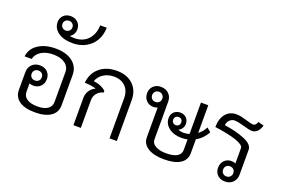

<svg xmlns="http://www.w3.org/2000/svg" viewBox="-114 -1304 2523 1704"><g transform="rotate(20 1147.0 -452.0)"><path d="M504 -416V-130Q504 -63 451 -26.5Q398 10 302 10Q205 10 153 -26.5Q101 -63 101 -130V-297Q101 -341 129.5 -369.5Q158 -398 203 -398Q247 -398 274.5 -371.5Q302 -345 302 -303Q302 -261 275.5 -234.5Q249 -208 208 -208Q186 -208 170 -216V-137Q170 -94 205.5 -70.5Q241 -47 305 -47Q368 -47 401.5 -70.5Q435 -94 435 -138V-418Q435 -469 393.5 -499Q352 -529 282 -529Q215 -529 169.5 -501Q124 -473 114 -426H47Q55 -499 119.5 -542.5Q184 -586 284 -586Q385 -586 444.5 -540Q504 -494 504 -416ZM158 -303Q158 -282 171.5 -269Q185 -256 206 -256Q227 -256 240.5 -269Q254 -282 254 -303Q254 -324 240.5 -337Q227 -350 206 -350Q185 -350 171.5 -337Q158 -324 158 -303Z M645 -914Q644 -844 613 -791.5Q582 -739 528 -710Q474 -681 405 -681Q320 -681 269 -717.5Q218 -754 218 -812Q218 -852 244 -877Q270 -902 311 -902Q352 -902 378.5 -876.5Q405 -851 405 -811Q405 -785 393 -764.5Q381 -744 361 -733Q380 -729 407 -729Q487 -729 534.5 -780.5Q582 -832 583 -914ZM311 -766Q331 -766 344.5 -779Q358 -792 358 -813Q358 -832 344.5 -845Q331 -858 311 -858Q291 -858 277.5 -845Q264 -832 264 -813Q264 -792 277.5 -779Q291 -766 311 -766Z M663 -259Q663 -296 683 -327Q703 -358 737 -372Q697 -387 629 -389Q637 -479 700 -532.5Q763 -586 862 -586Q958 -586 1015.5 -531.5Q1073 -477 1073 -386V0H1004V-379Q1004 -448 964 -488.5Q924 -529 855 -529Q800 -529 757.5 -502Q715 -475 699 -429Q737 -425 769 -411Q801 -397 817 -379V-365Q778 -355 755.5 -327Q733 -299 733 -261V0H663Z M1727 -255V-123Q1727 -59 1674 -24.5Q1621 10 1521 10Q1424 10 1368 -25Q1312 -60 1312 -123V-404Q1297 -395 1274 -395Q1233 -395 1206.5 -422Q1180 -449 1180 -491Q1180 -533 1207.5 -559.5Q1235 -586 1278 -586Q1324 -586 1353 -557.5Q1382 -529 1382 -484V-128Q1382 -90 1419.5 -68.5Q1457 -47 1521 -47Q1588 -47 1623 -68Q1658 -89 1658 -128V-228Q1631 -222 1602 -222Q1529 -222 1482 -258Q1435 -294 1435 -349Q1435 -385 1458 -407.5Q1481 -430 1517 -430Q1553 -430 1575 -408Q1597 -386 1597 -351Q1597 -327 1584 -308Q1571 -289 1552 -282Q1576 -271 1605 -271Q1631 -271 1658 -279V-576H1727V-315Q1766 -343 1788 -388L1826 -356Q1810 -325 1784.5 -298.5Q1759 -272 1727 -255ZM1324 -491Q1324 -511 1310.5 -525Q1297 -539 1276 -539Q1255 -539 1241.5 -525Q1228 -511 1228 -491Q1228 -470 1241.5 -456.5Q1255 -443 1276 -443Q1297 -443 1310.5 -456.5Q1324 -470 1324 -491ZM1516 -311Q1533 -311 1543.5 -322Q1554 -333 1554 -350Q1554 -367 1543.5 -377.5Q1533 -388 1516 -388Q1500 -388 1489 -377.5Q1478 -367 1478 -350Q1478 -333 1488.5 -322Q1499 -311 1516 -311Z M1926 -460Q2039 -444 2119 -410.5Q2199 -377 2199 -326V-92Q2199 -47 2170.5 -18.5Q2142 10 2096 10Q2053 10 2025.5 -16.5Q1998 -43 1998 -85Q1998 -127 2024 -154Q2050 -181 2092 -181Q2114 -181 2130 -172V-318Q2130 -347 2057.5 -372.5Q1985 -398 1852 -416Q1853 -496 1890.5 -541Q1928 -586 1990 -586Q2016 -586 2041.5 -580Q2067 -574 2100 -564Q2143 -551 2157 -551Q2171 -551 2181 -561Q2191 -571 2196 -589L2250 -574Q2239 -535 2217.5 -514.5Q2196 -494 2167 -494Q2153 -494 2131.5 -499Q2110 -504 2089 -510Q2084 -511 2063 -517Q2042 -523 2025 -526Q2008 -529 1995 -529Q1969 -529 1949 -510Q1929 -491 1926 -460ZM2142 -85Q2142 -106 2128.5 -119.5Q2115 -133 2094 -133Q2072 -133 2059 -119.5Q2046 -106 2046 -85Q2046 -64 2059.5 -50.5Q2073 -37 2094 -37Q2115 -37 2128.5 -51Q2142 -65 2142 -85Z"/></g></svg>

Font: Sarabun Light
Style: Regular
Weight: 300
Designer: Suppakit Chalermlarp | Katatrad Co.,Ltd.
Foundry: Cadson Demak Co.,Ltd.
Version: Version 1.000; ttfautohint (v1.6)